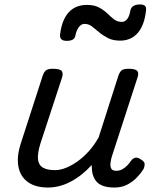

<svg xmlns="http://www.w3.org/2000/svg" viewBox="-20 -823 687 860"><path d="M195 17Q139 17 105 -7.5Q71 -32 62.5 -76.5Q54 -121 73 -180L171 -483Q178 -503 187.5 -509Q197 -515 216 -515Q248 -515 256 -505.5Q264 -496 258 -476L161 -180Q148 -138 150 -111.5Q152 -85 171 -73Q190 -61 226 -61Q250 -61 276 -71.5Q302 -82 328.5 -101Q355 -120 379 -147Q403 -174 422 -208L510 -483Q517 -503 526.5 -509Q536 -515 555 -515Q586 -515 594.5 -505.5Q603 -496 596 -476L480 -119Q477 -108 475 -93.5Q473 -79 478 -68.5Q483 -58 501 -58Q516 -58 529 -65.5Q542 -73 552 -84Q562 -95 568 -104Q573 -112 584 -116Q595 -120 611 -109Q628 -99 628 -88Q628 -77 623 -66Q612 -48 593.5 -28.5Q575 -9 550 4Q525 17 493 17Q463 17 443 10Q423 3 412 -10Q401 -23 396 -40Q391 -57 391 -78V-84Q369 -60 345 -41Q321 -22 296 -9Q271 4 245.5 10.5Q220 17 195 17ZM279 -640Q246 -640 249 -668Q257 -734 287.5 -767.5Q318 -801 369 -801Q402 -801 423.5 -789.5Q445 -778 460.5 -763Q476 -748 490.5 -736.5Q505 -725 526 -725Q540 -725 550 -738Q560 -751 564 -776Q570 -803 607 -803Q623 -803 629.5 -796.5Q636 -790 634 -776Q627 -710 597 -675.5Q567 -641 518 -641Q486 -641 463.5 -652.5Q441 -664 424 -678.5Q407 -693 392 -704.5Q377 -716 359 -716Q344 -716 333 -701.5Q322 -687 317 -661Q315 -651 305.5 -645.5Q296 -640 279 -640Z"/></svg>

Font: Playwrite RO
Style: Regular
Weight: 400
Designer: Veronika Burian, José Scaglione
Foundry: TypeTogether
Version: Version 1.002